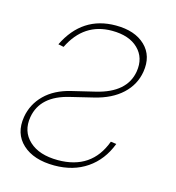

<svg xmlns="http://www.w3.org/2000/svg" viewBox="-89 -631 657 718"><g transform="rotate(15 239.0 -271.5)"><path d="M82.9 -430.4 104.2 -426.1Q155.7 -531.2 264 -531.2Q330.7 -531.2 365.8 -496.8Q401 -462.4 392.1 -407.7Q377.8 -322.8 264 -295.5L174.6 -274.1Q112.1 -259.2 74.9 -222.5Q37.7 -185.7 29.1 -134.9Q18.1 -68.5 61.5 -28.6Q104.9 11.4 185.2 11.4Q258.3 11.4 310.8 -24.5Q363.4 -60.4 388.5 -126.4L366.7 -129.3Q323.4 -11.4 192.7 -11.4Q120.2 -11.4 81.4 -47.4Q42.5 -83.5 52.2 -140.6Q67 -225.9 175.6 -251.4L263.6 -272.7Q329.6 -288.7 368.9 -325.3Q408.2 -361.9 416.7 -413.4Q427.1 -476.9 387.1 -515.4Q347.1 -554 272.9 -554Q143.3 -554 82.9 -430.4Z"/></g></svg>

Font: Inter Thin  BETA
Style: Italic
Weight: 100
Italic angle: -9.39999°
Designer: Rasmus Andersson
Foundry: rsms
Version: Version 3.011;git-f93a4a705